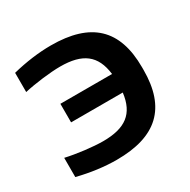

<svg xmlns="http://www.w3.org/2000/svg" viewBox="-123 -627 747 753"><g transform="rotate(-30 250.0 -250.0)"><path d="M466 -244V-256C466 -428 379 -509 199 -509C144 -509 84 -501 24 -486V-399C72 -410 144 -419 189 -419C290 -419 340 -382 351 -292H117V-208H351C340 -118 290 -81 189 -81C144 -81 72 -90 24 -101V-14C84 1 144 9 199 9C379 9 466 -72 466 -244Z"/></g></svg>

Font: LT Wave Medium
Style: Regular
Weight: 500
Designer: Daniel Lyons
Version: Version 2.5 (Glyphs App)